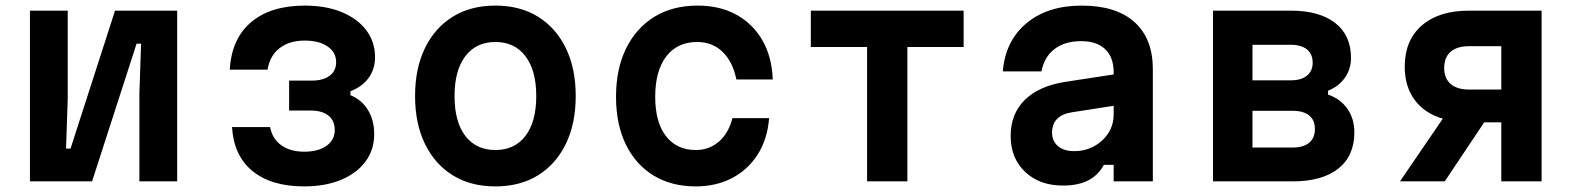

<svg xmlns="http://www.w3.org/2000/svg" viewBox="-20 -648 5640 686"><path d="M87 0V-610H222V-296L216 -117H232L391 -610H613V0H478V-313L484 -492H468L309 0Z M1067 18Q949 18 882 -37Q815 -92 809 -194H945Q953 -152 985 -129Q1017 -106 1067 -106Q1117 -106 1146.5 -127Q1176 -148 1176 -183Q1176 -217 1153.5 -235Q1131 -253 1090 -253H1013V-360H1094Q1135 -360 1158 -377.5Q1181 -395 1181 -426Q1181 -461 1150.5 -482Q1120 -503 1069 -503Q1014 -503 979 -476Q944 -449 936 -399H801Q807 -509 877 -568.5Q947 -628 1069 -628Q1145 -628 1201.5 -604.5Q1258 -581 1289 -539.5Q1320 -498 1320 -444Q1320 -401 1297 -369.5Q1274 -338 1232 -322V-308Q1273 -291 1295 -254.5Q1317 -218 1317 -169Q1317 -113 1286 -71Q1255 -29 1198.5 -5.5Q1142 18 1067 18Z M1750 18Q1662 18 1598 -21.5Q1534 -61 1498.5 -133.5Q1463 -206 1463 -305Q1463 -404 1498.5 -476.5Q1534 -549 1598 -588.5Q1662 -628 1750 -628Q1838 -628 1902 -588.5Q1966 -549 2001.5 -476.5Q2037 -404 2037 -305Q2037 -206 2001.5 -133.5Q1966 -61 1902 -21.5Q1838 18 1750 18ZM1750 -112Q1819 -112 1857.5 -162.5Q1896 -213 1896 -305Q1896 -396 1857.5 -447Q1819 -498 1750 -498Q1681 -498 1642.5 -447Q1604 -396 1604 -305Q1604 -213 1642.5 -162.5Q1681 -112 1750 -112Z M2466 18Q2379 18 2315 -21Q2251 -60 2216 -132Q2181 -204 2181 -302Q2181 -402 2217 -475Q2253 -548 2318 -588Q2383 -628 2473 -628Q2552 -628 2611 -595.5Q2670 -563 2704 -504Q2738 -445 2741 -364H2611Q2598 -428 2561.5 -463Q2525 -498 2471 -498Q2400 -498 2360.5 -446.5Q2321 -395 2321 -302Q2321 -211 2359.5 -161.5Q2398 -112 2466 -112Q2514 -112 2548.5 -142Q2583 -172 2597 -226H2728Q2722 -151 2687.5 -96.5Q2653 -42 2596 -12Q2539 18 2466 18Z M3078 0V-480H2877V-610H3423V-480H3222V0Z M3924 -59Q3904 -22 3868 -3.5Q3832 15 3778 15Q3694 15 3642.5 -34Q3591 -83 3591 -162Q3591 -241 3641 -290.5Q3691 -340 3783 -355L3959 -382V-390Q3959 -443 3929 -472Q3899 -501 3843 -501Q3785 -501 3748 -473Q3711 -445 3701 -393H3563Q3572 -502 3647.5 -565Q3723 -628 3845 -628Q3968 -628 4033.5 -569Q4099 -510 4099 -401V0H3959V-59ZM3739 -174Q3739 -144 3760 -126Q3781 -108 3818 -108Q3857 -108 3889 -125.5Q3921 -143 3940 -172.5Q3959 -202 3959 -239V-270L3811 -247Q3739 -236 3739 -174Z M4314 0V-610H4591Q4694 -610 4750.5 -566Q4807 -522 4807 -441Q4807 -401 4785 -370Q4763 -339 4725 -324V-310Q4769 -295 4794 -259.5Q4819 -224 4819 -175Q4819 -91 4761.5 -45.5Q4704 0 4599 0ZM4455 -361H4592Q4629 -361 4649.5 -377.5Q4670 -394 4670 -424Q4670 -455 4649.5 -471.5Q4629 -488 4592 -488H4455ZM4455 -121H4600Q4637 -121 4657.5 -138Q4678 -155 4678 -187Q4678 -219 4657.5 -235.5Q4637 -252 4600 -252H4455Z M4982 0 5135 -224Q5070 -243 5034.5 -291Q4999 -339 4999 -410Q4999 -504 5060 -557Q5121 -610 5229 -610H5488V0H5344V-211H5283L5142 0ZM5229 -328H5344V-483H5229Q5186 -483 5163 -463Q5140 -443 5140 -405Q5140 -368 5163 -348Q5186 -328 5229 -328Z"/></svg>

Font: Martian Mono SemiBold
Style: Regular
Weight: 600
Monospace: yes
Designer: Roman Shamin
Foundry: Evil Martians
Version: Version 1.000; ttfautohint (v1.8.4.7-5d5b)